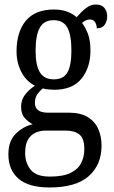

<svg xmlns="http://www.w3.org/2000/svg" viewBox="-20 -588 502 847"><path d="M198 239Q107 239 62 200.5Q17 162 17 93Q17 34 49.5 2Q82 -30 124 -40Q106 -49 89.5 -67Q73 -85 73 -117Q73 -147 90 -169.5Q107 -192 134 -210Q96 -229 74.5 -270Q53 -311 53 -361Q53 -447 94 -496.5Q135 -546 219 -546Q251 -546 276.5 -536.5Q302 -527 318 -512Q326 -521 338.5 -534Q351 -547 367 -557.5Q383 -568 403 -568Q429 -568 441 -552.5Q453 -537 453 -516Q453 -495 442 -479Q431 -463 407 -463Q407 -478 399.5 -490Q392 -502 378 -502Q367 -502 358.5 -498Q350 -494 342 -487Q357 -467 368 -438.5Q379 -410 379 -365Q379 -290 339.5 -241Q300 -192 219 -192Q208 -192 193 -193.5Q178 -195 169 -198Q156 -188 145 -172.5Q134 -157 134 -134Q134 -91 191 -91H283Q335 -91 367 -71.5Q399 -52 413.5 -19Q428 14 428 54Q428 139 371.5 189Q315 239 198 239ZM217 -238Q260 -238 277.5 -268.5Q295 -299 295 -365Q295 -434 277 -466.5Q259 -499 216 -499Q174 -499 155.5 -465.5Q137 -432 137 -364Q137 -300 156 -269Q175 -238 217 -238ZM200 191Q259 191 292 174.5Q325 158 338.5 130.5Q352 103 352 69Q352 23 330.5 5.5Q309 -12 269 -12H182Q159 -12 138.5 -3.5Q118 5 104.5 26Q91 47 91 87Q91 131 115.5 161Q140 191 200 191Z"/></svg>

Font: Noto Serif Armenian Condensed
Style: Regular
Weight: 400
Width: 3
Designer: Monotype Design Team
Foundry: Monotype Imaging Inc.
Version: Version 2.008; ttfautohint (v1.8.4.7-5d5b)